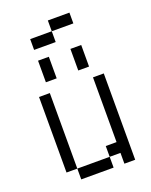

<svg xmlns="http://www.w3.org/2000/svg" viewBox="-160 -960 820 1045"><g transform="rotate(-20 250.0 -437.5)"><path d="M375 -812.5H250V-875H375ZM62.5 -500H125V-62.5H62.5ZM125 -62.5H312.5V0H125ZM125 -687.5H187.5V-562.5H125ZM125 -812.5H250V-750H125ZM312.5 -125H375V-500H437.5V0H375V-62.5H312.5ZM312.5 -687.5H375V-562.5H312.5Z"/></g></svg>

Font: 寒蝉点阵体 16px
Style: Regular
Weight: 400
Designer: Designed by Warren2060
Foundry: ChillType
Version: Version 1.000